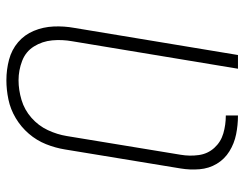

<svg xmlns="http://www.w3.org/2000/svg" viewBox="-104 -672 783 616"><g transform="rotate(90 288.0 -363.5)"><path d="M237 8Q267 8 298.5 1.5Q330 -5 358.5 -22Q387 -39 408.5 -64Q430 -89 442 -119Q454 -149 459 -180L520 -551Q525 -581 522.5 -611.5Q520 -642 505 -667Q490 -692 465 -707.5Q440 -723 410.5 -729Q381 -735 350 -735V-696Q380 -696 407.5 -688Q435 -680 454 -659Q473 -638 477 -609Q481 -580 476 -551L416 -186Q411 -155 397 -125Q383 -95 357.5 -72.5Q332 -50 300 -40.5Q268 -31 237 -31Q205 -31 175 -42.5Q145 -54 128.5 -80.5Q112 -107 109 -139Q106 -171 112 -204L200 -735H156L69 -210Q63 -177 64.5 -143.5Q66 -110 78.5 -80Q91 -50 115 -29.5Q139 -9 171 -0.5Q203 8 237 8Z"/></g></svg>

Font: Iosevka Sparkle XLtObl
Style: Regular
Weight: 200
Italic angle: -9°
Designer: Belleve Invis
Foundry: Belleve Invis
Version: Version 4.5.0; ttfautohint (v1.8.3)